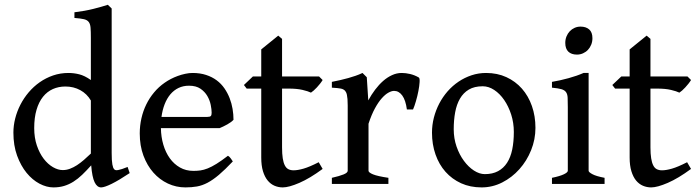

<svg xmlns="http://www.w3.org/2000/svg" viewBox="-20 -777 2952 811"><path d="M527.8 -45.9Q482.4 -15.6 451.7 -0.5Q420.9 14.6 407.2 14.6Q390.1 14.6 379.6 -7.3Q369.1 -29.3 365.2 -78.6Q345.2 -56.2 327.1 -38.8Q309.1 -21.5 290 -9.5Q271 2.4 250.5 8.5Q230 14.6 205.6 14.6Q176.8 14.6 146.7 -1.2Q116.7 -17.1 92.3 -46.9Q67.9 -76.7 52.2 -119.6Q36.6 -162.6 36.6 -216.8Q36.6 -246.6 44.2 -276.6Q51.8 -306.6 66.2 -334.7Q80.6 -362.8 101.3 -387.2Q122.1 -411.6 147.9 -429.7Q173.8 -447.8 204.3 -458.3Q234.9 -468.8 269 -468.8Q292 -468.8 314.7 -463.1Q337.4 -457.5 363.8 -439V-617.2Q363.8 -644 362.5 -659.9Q361.3 -675.8 354.7 -684.3Q348.1 -692.9 334.2 -696Q320.3 -699.2 294.4 -701.2V-725.1Q338.9 -730.5 374.5 -739.5Q410.2 -748.5 435.5 -756.8L451.7 -741.2V-131.3Q451.7 -114.3 452.4 -102.3Q453.1 -90.3 454.6 -82.3Q456.1 -74.2 458 -69.3Q460 -64.5 462.9 -61.5Q465.3 -59.1 469 -58.3Q472.7 -57.6 479.2 -58.8Q485.8 -60.1 495.4 -63Q504.9 -65.9 519 -71.8ZM363.8 -128.4V-352.5Q347.2 -380.9 319.1 -396.2Q291 -411.6 256.3 -411.6Q227.5 -411.6 203.4 -400.9Q179.2 -390.1 161.6 -368.2Q144 -346.2 134.3 -313.2Q124.5 -280.3 124.5 -235.8Q124.5 -195.3 135.7 -162.4Q147 -129.4 164.6 -106.4Q182.1 -83.5 203.6 -71Q225.1 -58.6 245.1 -58.6Q260.7 -58.6 275.6 -64.2Q290.5 -69.8 305.2 -79.3Q319.8 -88.9 334.5 -101.6Q349.1 -114.3 363.8 -128.4Z M778.3 -415Q753.9 -415 734.1 -405.5Q714.4 -396 699.7 -378.7Q685.1 -361.3 675.5 -336.9Q666 -312.5 662.1 -283.2H855.5Q866.7 -283.2 870.4 -286.9Q874 -290.5 874 -300.8Q874 -314.5 870.1 -334Q866.2 -353.5 855.7 -371.6Q845.2 -389.6 826.7 -402.3Q808.1 -415 778.3 -415ZM966.3 -271Q957.5 -261.2 940.4 -251.7Q923.3 -242.2 907.7 -235.8H659.7Q660.2 -198.7 669.9 -165.8Q679.7 -132.8 697.3 -108.4Q714.8 -84 740 -69.6Q765.1 -55.2 796.9 -55.2Q812 -55.2 826.4 -57.1Q840.8 -59.1 857.4 -65.7Q874 -72.3 894.5 -85Q915 -97.7 942.9 -119.1Q949.2 -115.7 955.1 -107.4Q960.9 -99.1 963.4 -95.2Q930.2 -60.1 904.8 -38.6Q879.4 -17.1 856.7 -5.1Q834 6.8 811.8 10.7Q789.6 14.6 763.2 14.6Q724.1 14.6 689.2 -1.7Q654.3 -18.1 627.9 -47.9Q601.6 -77.6 585.9 -119.6Q570.3 -161.6 570.3 -213.4Q570.3 -246.1 577.4 -277.3Q584.5 -308.6 597.9 -335.9Q611.3 -363.3 630.9 -386.7Q650.4 -410.2 675.8 -427.7Q687.5 -436 701.7 -443.4Q715.8 -450.7 731.2 -456.3Q746.6 -461.9 762.7 -465.3Q778.8 -468.8 793.5 -468.8Q825.2 -468.8 850.6 -460.4Q876 -452.1 895.3 -437.7Q914.6 -423.3 928 -403.8Q941.4 -384.3 950 -362.3Q958.5 -340.3 962.4 -316.9Q966.3 -293.5 966.3 -271Z M1342.8 -63.5Q1289.1 -23.9 1244.6 -4.6Q1200.2 14.6 1174.3 14.6Q1156.2 14.6 1139.6 7.6Q1123 0.5 1110.6 -14.6Q1098.1 -29.8 1090.8 -53.7Q1083.5 -77.6 1083.5 -111.8V-402.8H1022L1010.3 -418L1048.3 -454.1H1083.5V-568.4L1155.3 -626.5L1171.4 -612.8V-454.1H1327.6L1342.8 -439Q1338.4 -431.6 1331.8 -423.3Q1325.2 -415 1318.4 -407.7Q1311.5 -400.4 1304.9 -394.5Q1298.3 -388.7 1293.5 -385.7Q1281.7 -391.6 1258.1 -397.2Q1234.4 -402.8 1199.2 -402.8H1171.4V-154.8Q1171.4 -127 1174.3 -108.4Q1177.2 -89.8 1183.1 -78.4Q1189 -66.9 1198.2 -62.3Q1207.5 -57.6 1220.2 -57.6Q1237.3 -57.6 1262.2 -64.7Q1287.1 -71.8 1326.2 -91.8Z M1749 -449.7Q1753.4 -446.8 1752.4 -430.4Q1751.5 -414.1 1747.3 -392.6Q1743.2 -371.1 1736.8 -349.4Q1730.5 -327.6 1724.6 -314.5H1698.7Q1693.4 -354 1679.2 -373.5Q1665 -393.1 1644.5 -393.1Q1634.3 -393.1 1620.8 -385.7Q1607.4 -378.4 1592.8 -362.1Q1578.1 -345.7 1563.7 -319.3Q1549.3 -293 1536.6 -254.4V-55.7Q1536.6 -48.3 1555.7 -40.5Q1574.7 -32.7 1620.6 -25.9V0H1381.8V-25.9Q1414.1 -33.2 1431.4 -40.3Q1448.7 -47.4 1448.7 -55.7V-331.5Q1448.7 -347.7 1447.8 -358.6Q1446.8 -369.6 1445.3 -376.5Q1443.8 -383.3 1441.7 -387.2Q1439.5 -391.1 1437.5 -393.6Q1434.1 -397 1430.2 -399.2Q1426.3 -401.4 1419.9 -402.8Q1413.6 -404.3 1404.5 -405Q1395.5 -405.8 1381.8 -406.7V-431.2Q1401.4 -435.1 1418.5 -439Q1435.5 -442.9 1451.2 -447.3Q1466.8 -451.7 1481.7 -456.8Q1496.6 -461.9 1511.2 -468.8L1529.3 -450.7L1535.6 -353Q1548.8 -377.4 1564.7 -398.4Q1580.6 -419.4 1598.4 -435.1Q1616.2 -450.7 1636 -459.7Q1655.8 -468.8 1676.8 -468.8Q1693.8 -468.8 1712.4 -464.4Q1731 -460 1749 -449.7Z M2150.4 -219.7Q2150.4 -258.3 2139.2 -293.2Q2127.9 -328.1 2109.6 -354.7Q2091.3 -381.3 2067.6 -397Q2043.9 -412.6 2019 -412.6Q1983.9 -412.6 1960.4 -398.7Q1937 -384.8 1922.9 -360.4Q1908.7 -335.9 1902.6 -302.7Q1896.5 -269.5 1896.5 -231Q1896.5 -192.4 1908.4 -158Q1920.4 -123.5 1939.5 -97.7Q1958.5 -71.8 1981.9 -56.6Q2005.4 -41.5 2027.8 -41.5Q2060.5 -41.5 2083.7 -54Q2106.9 -66.4 2121.8 -89.4Q2136.7 -112.3 2143.6 -145.5Q2150.4 -178.7 2150.4 -219.7ZM2241.7 -236.8Q2241.7 -188 2223.4 -142.6Q2205.1 -97.2 2173.8 -62.3Q2142.6 -27.3 2101.3 -6.3Q2060.1 14.6 2014.2 14.6Q1966.3 14.6 1927.7 -2.9Q1889.2 -20.5 1861.8 -51.3Q1834.5 -82 1819.6 -124.5Q1804.7 -167 1804.7 -216.8Q1804.7 -249 1812.7 -280.3Q1820.8 -311.5 1835.4 -339.6Q1850.1 -367.7 1870.8 -391.4Q1891.6 -415 1917 -432.1Q1942.4 -449.2 1971.7 -459Q2001 -468.8 2033.2 -468.8Q2080.6 -468.8 2118.9 -451.2Q2157.2 -433.6 2184.6 -402.6Q2211.9 -371.6 2226.8 -329.1Q2241.7 -286.6 2241.7 -236.8Z M2311.5 0V-25.9Q2344.7 -32.7 2361.6 -40.8Q2378.4 -48.8 2378.4 -55.7V-323.7Q2378.4 -348.6 2377.7 -364Q2377 -379.4 2370.8 -387.9Q2364.7 -396.5 2351.1 -400.4Q2337.4 -404.3 2311.5 -406.7V-431.2Q2346.2 -437 2381.6 -446.8Q2417 -456.5 2444.8 -468.8H2466.3V-55.7Q2466.3 -49.8 2482.2 -41.3Q2498 -32.7 2533.7 -25.9V0ZM2482.4 -615.7Q2482.4 -601.1 2477.3 -588.4Q2472.2 -575.7 2463.4 -566.4Q2454.6 -557.1 2442.6 -551.8Q2430.7 -546.4 2417 -546.4Q2393.6 -546.4 2380.6 -558.8Q2367.7 -571.3 2367.7 -595.7Q2367.7 -610.4 2372.8 -623Q2377.9 -635.7 2386.7 -645Q2395.5 -654.3 2407.2 -659.4Q2418.9 -664.6 2432.1 -664.6Q2455.1 -664.6 2468.8 -652.6Q2482.4 -640.6 2482.4 -615.7Z M2898.9 -63.5Q2845.2 -23.9 2800.8 -4.6Q2756.3 14.6 2730.5 14.6Q2712.4 14.6 2695.8 7.6Q2679.2 0.5 2666.7 -14.6Q2654.3 -29.8 2647 -53.7Q2639.6 -77.6 2639.6 -111.8V-402.8H2578.1L2566.4 -418L2604.5 -454.1H2639.6V-568.4L2711.4 -626.5L2727.5 -612.8V-454.1H2883.8L2898.9 -439Q2894.5 -431.6 2887.9 -423.3Q2881.3 -415 2874.5 -407.7Q2867.7 -400.4 2861.1 -394.5Q2854.5 -388.7 2849.6 -385.7Q2837.9 -391.6 2814.2 -397.2Q2790.5 -402.8 2755.4 -402.8H2727.5V-154.8Q2727.5 -127 2730.5 -108.4Q2733.4 -89.8 2739.3 -78.4Q2745.1 -66.9 2754.4 -62.3Q2763.7 -57.6 2776.4 -57.6Q2793.5 -57.6 2818.4 -64.7Q2843.3 -71.8 2882.3 -91.8Z"/></svg>

Font: Gentium Book Basic
Style: Regular
Weight: 400
Designer: J. Victor Gaultney and Annie Olsen
Foundry: SIL International
Version: Version 1.102; 2013; Maintenance release